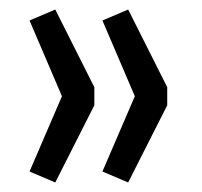

<svg xmlns="http://www.w3.org/2000/svg" viewBox="-20 -470 424 403"><path d="M96 -87 42 -110 110 -268 42 -427 96 -450 178 -287V-249ZM249 -87 195 -110 263 -268 195 -427 249 -450 331 -287V-249Z"/></svg>

Font: Nunito Sans 10pt Condensed
Style: Regular
Weight: 400
Width: 3
Designer: Vernon Adams
Foundry: Vernon Adams
Version: Version 3.101;gftools[0.9.27]